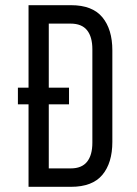

<svg xmlns="http://www.w3.org/2000/svg" viewBox="-20 -720 528 740"><path d="M254 -700Q336 -700 374.5 -653.5Q413 -607 413 -526V-173Q413 -92 374.5 -46Q336 0 254 0H90V-318H49V-382H90V-700ZM246 -318H168V-71H253Q295 -71 315.5 -96.5Q336 -122 336 -170V-530Q336 -578 315.5 -603.5Q295 -629 252 -629H168V-382H246Z"/></svg>

Font: Bebas Neue Regular
Style: Regular
Weight: 400
Designer: Ryoichi Tsunekawa & LGV (GE)
Foundry: Free Software Foundation, Inc.
Version: Version 1.003 August 13, 2016